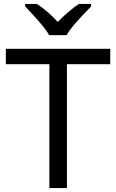

<svg xmlns="http://www.w3.org/2000/svg" viewBox="-20 -964 596 984"><path d="M323 0H233V-635H10V-714H545V-635H323ZM232 -784Q219 -807 197 -833.5Q175 -860 151 -886Q127 -912 109 -931V-944H169Q195 -927 223 -903Q251 -879 276 -852Q303 -879 331 -903Q359 -927 385 -944H447V-931Q428 -912 403.5 -886Q379 -860 356.5 -833.5Q334 -807 322 -784Z"/></svg>

Font: Noto Sans Tifinagh Adrar
Style: Regular
Weight: 400
Designer: JamraPatel
Foundry: JamraPatel LLC
Version: Version 2.006; ttfautohint (v1.8.4.7-5d5b)